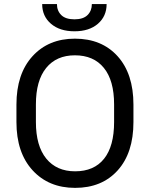

<svg xmlns="http://www.w3.org/2000/svg" viewBox="-20 -910 735 940"><path d="M633.3 -397.9V-312.5Q633.3 -161.6 556.2 -75.9Q479 9.8 347.7 9.8Q218.3 9.8 139.4 -76.4Q60.5 -162.6 60.5 -312.5V-397.9Q60.5 -548.3 138.9 -634.5Q217.3 -720.7 346.7 -720.7Q478 -720.7 555.7 -634.8Q633.3 -548.8 633.3 -397.9ZM538.6 -312.5V-398.9Q538.6 -516.1 488.5 -577.6Q438.5 -639.2 346.7 -639.2Q256.3 -639.2 206.1 -577.4Q155.8 -515.6 155.8 -398.9V-312.5Q155.8 -195.8 206.5 -133.5Q257.3 -71.3 347.7 -71.3Q440.4 -71.3 489.5 -132.8Q538.6 -194.3 538.6 -312.5ZM186.5 -890.1H258.8Q258.8 -857.4 279.8 -836.4Q300.8 -815.4 344.7 -815.4Q387.7 -815.4 408.7 -836.4Q429.7 -857.4 429.7 -890.1H502Q502 -830.6 459.5 -793.7Q417 -756.8 344.7 -756.8Q272.5 -756.8 229.5 -793.7Q186.5 -830.6 186.5 -890.1Z"/></svg>

Font: Bert Sans Medium
Style: Regular
Weight: 500
Designer: Christian Robertson, Adam Twardoch, & Cristiano Sobral
Foundry: Google
Version: Version 12.135;January 10, 2020;FontCreator 12.0.0.2547 64-b